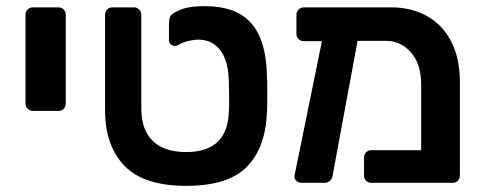

<svg xmlns="http://www.w3.org/2000/svg" viewBox="-20 -595 1580 625"><path d="M87 -234Q77 -234 70 -241Q63 -248 63 -258V-547Q63 -557 70 -564Q77 -571 87 -571H170Q181 -571 187.5 -564Q194 -557 194 -547V-258Q194 -248 187.5 -241Q181 -234 170 -234Z M586 10Q448 10 385 -55.5Q322 -121 322 -237V-547Q322 -557 328.5 -564Q335 -571 346 -571H416Q426 -571 433 -564Q440 -557 440 -547V-242Q440 -172 477.5 -136Q515 -100 586 -100Q723 -100 725 -236Q726 -246 726 -263.5Q726 -281 725.5 -298.5Q725 -316 725 -326Q724 -396 697.5 -431Q671 -466 626 -466Q611 -466 591.5 -461Q572 -456 559 -448Q549 -443 539.5 -448Q530 -453 530 -465V-519Q530 -529 532.5 -537.5Q535 -546 545 -552Q562 -563 585 -569Q608 -575 646 -575Q750 -575 799 -518Q848 -461 849 -343Q850 -333 850 -310Q850 -287 850 -264Q850 -241 849 -231Q845 -116 784.5 -53Q724 10 586 10Z M960 0Q951 0 944 -7Q937 -14 939 -25L1028 -461H969Q959 -461 952 -468Q945 -475 945 -485V-547Q945 -557 952 -564Q959 -571 969 -571H1254Q1318 -571 1368.5 -543.5Q1419 -516 1448 -461.5Q1477 -407 1477 -327V-24Q1477 -14 1470.5 -7Q1464 0 1453 0H1189Q1178 0 1171.5 -7Q1165 -14 1165 -24V-82Q1165 -92 1171.5 -99Q1178 -106 1189 -106H1351V-320Q1351 -386 1318 -424Q1285 -462 1237 -462H1144L1063 -25Q1062 -14 1054.5 -7Q1047 0 1037 0Z"/></svg>

Font: Rubik Medium
Style: Regular
Weight: 500
Designer: Hubert and Fischer
Foundry: Hubert and Fischer
Version: Version 2.300; ttfautohint (v1.8.4.7-5d5b);gftools[0.9.30]